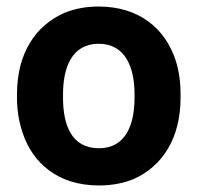

<svg xmlns="http://www.w3.org/2000/svg" viewBox="-20 -558 605 588"><path d="M32 -269V-259C32 -220 38 -185 49 -152C80 -58 158 10 283 10C323 10 359 3 390 -10C477 -49 533 -134 533 -259V-269C533 -308 528 -343 517 -376C485 -470 407 -538 282 -538C242 -538 207 -531 176 -518C88 -479 32 -394 32 -269ZM392 -269V-259C392 -176 365 -104 283 -104C199 -104 173 -175 173 -259V-269C173 -351 200 -424 282 -424C364 -424 392 -352 392 -269Z"/></svg>

Font: Asimov
Style: Edge
Weight: 500
Designer: Google
Version: Version 2.000980: 2014